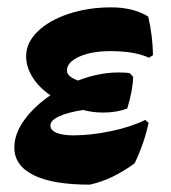

<svg xmlns="http://www.w3.org/2000/svg" viewBox="-20 -493 465 522"><path d="M162 -301Q162 -285 192 -274Q249 -296 302 -296Q323 -296 333 -294L342 -284Q341 -247 326 -198Q297 -187 261 -187Q231 -187 206 -194Q166 -188 141.5 -177Q117 -166 117 -152Q117 -139 133.5 -132Q150 -125 180 -125Q227 -125 282 -136.5Q337 -148 375 -167L384 -159Q372 -103 346 -49Q285 -4 224 9Q123 9 71 -17Q19 -43 19 -92Q19 -129 45.5 -166Q72 -203 117 -234Q86 -255 68.5 -283Q51 -311 51 -340Q51 -377 82.5 -407.5Q114 -438 167 -455.5Q220 -473 283 -473Q342 -473 383 -448Q395 -396 396 -343L385 -336Q347 -354 280 -354Q229 -354 195.5 -339Q162 -324 162 -301Z"/></svg>

Font: Alegreya ExtraBold
Style: Italic
Weight: 800
Italic angle: -7°
Designer: Juan Pablo del Peral
Foundry: Huerta Tipografica
Version: Version 2.007; ttfautohint (v1.6)